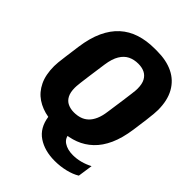

<svg xmlns="http://www.w3.org/2000/svg" viewBox="-240 -815 1088 1088"><g transform="rotate(45 304.0 -270.5)"><path d="M398 155Q317 155 262.2 118.2Q207.5 81.5 196 4Q143 -5 102.2 -32.2Q61.5 -59.5 38.8 -106.8Q16 -154 16 -223Q16 -236 17.8 -254.8Q19.5 -273.5 24.2 -307.5Q29 -341.5 36.5 -398.5Q47.5 -477.5 73.5 -533.8Q99.5 -590 139.2 -626Q179 -662 231.8 -679Q284.5 -696 348 -696H368.5Q443 -696 496.5 -670Q550 -644 579.2 -592Q608.5 -540 608.5 -463Q608.5 -450.5 606.8 -431.5Q605 -412.5 601 -378.5Q597 -344.5 588.5 -286.5Q577.5 -209 552.8 -154.2Q528 -99.5 491.2 -64.8Q454.5 -30 408.2 -12.5Q362 5 308 7.5L354.5 -52Q351.5 -42.5 349.5 -33.2Q347.5 -24 347.5 -16Q347.5 21.5 375.8 40.2Q404 59 448 59Q478 59 508.2 51Q538.5 43 567 28L554 117Q525 135 483.5 145Q442 155 398 155ZM281 -116.5Q307 -116.5 329 -123.8Q351 -131 368.2 -147.2Q385.5 -163.5 397.2 -190.2Q409 -217 414 -256Q424 -323 429.2 -362.5Q434.5 -402 437.2 -422.8Q440 -443.5 440.5 -452.5Q441 -461.5 441 -466.5Q441 -504.5 428.5 -527Q416 -549.5 394.5 -559.8Q373 -570 344.5 -570Q310 -570 283 -556.8Q256 -543.5 237.8 -513.2Q219.5 -483 212 -431Q202.5 -364 197 -324Q191.5 -284 189 -263Q186.5 -242 186 -233.2Q185.5 -224.5 185.5 -219.5Q185.5 -182.5 197.5 -159.8Q209.5 -137 231.2 -126.8Q253 -116.5 281 -116.5Z"/></g></svg>

Font: Chivo Mono Medium
Style: Italic
Weight: 500
Italic angle: -8.05°
Monospace: yes
Designer: Hector Gatti
Foundry: Omnibus-Type
Version: Version 1.008